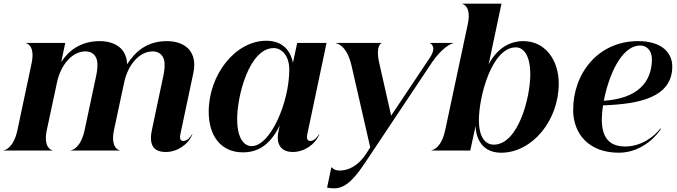

<svg xmlns="http://www.w3.org/2000/svg" viewBox="-48 -820 3686 1046"><path d="M-28 0H238V-1.5C234.5 -1.5 186.5 -13 207 -111.5L262.5 -371C283.5 -469 346.5 -540 417.5 -540C452.5 -540 471.5 -521 479.5 -495C486.5 -468 481.5 -435 476.5 -410L413 -111.5C392 -13 344.5 -1.5 338 -1.5V0H604V-1.5C600.5 -1.5 552.5 -13 573 -111.5L628.5 -371C649.5 -469 712.5 -540 783.5 -540C818.5 -540 837.5 -521 845.5 -495C852.5 -468 847.5 -435 842.5 -410L779.5 -112C764.5 -39 780.5 8 855.5 8C917.5 8 977.5 -32 1000.5 -89H998.5C990.5 -75 972.5 -52 950.5 -52C932.5 -52 930.5 -70 934.5 -88L1005.5 -423C1017.5 -480 1006.5 -523 980.5 -552C953.5 -581 911.5 -596 861.5 -596C751.5 -596 688.5 -538 644.5 -470C643.5 -504 632.5 -532 614.5 -552C587.5 -581 545.5 -596 495.5 -596C385.5 -596 321.5 -538 285.5 -482L307.5 -586H93.5V-584.5C96.5 -584.5 145 -573 124 -474.5L47 -111.5C26 -13 -21.5 -1.5 -28 -1.5Z M1276 10C1352 10 1423 -26 1476 -137L1469 -104C1454 -32 1485 8 1547 8C1609 8 1669 -32 1692 -89H1690C1682 -75 1664 -52 1642 -52C1624 -52 1622 -70 1626 -88L1731 -586H1571L1548 -478C1538 -529 1504 -598 1403 -598C1234 -598 1089 -413 1089 -211C1089 -84 1152 10 1276 10ZM1323 -24C1281 -24 1245 -66 1244 -169C1243 -294 1309 -558 1443 -558C1488 -558 1528 -515 1528 -441C1528 -262 1425 -24 1323 -24Z M1775 206C1846 206 1901 126 1946 59L2304 -478C2360 -561.5 2412.5 -584.5 2422 -584.5V-586H2294V-585C2295 -585 2335.5 -567.5 2293.5 -505L2083 -190L2018.5 -474.5C1996 -573 2029.5 -584.5 2031 -584.5V-586H1783V-584C1790 -584 1842.5 -571 1867.5 -460.5L1969 -17L1947 17C1902 87 1847 109 1803 109C1783 109 1770 104 1760 92H1757L1734 202C1739 203 1751 206 1775 206Z M2514 0 2543 -134C2543 -94 2561 12 2682 12C2851 12 2996 -163 2996 -365C2996 -492 2923 -596 2803 -596C2729 -596 2660 -557 2614 -469L2684 -800H2470V-798.5C2473 -798.5 2521.5 -787 2500.5 -688.5L2377.5 -111.5C2356.5 -13 2309 -1.5 2302.5 -1.5V0ZM2561 -165C2561 -296 2632 -562 2762 -562C2804 -562 2840 -520 2841 -417C2842 -292 2776 -32 2642 -32C2597 -32 2561 -71 2561 -165Z M3074.5 -219C3075.5 -93 3157.5 12 3323.5 12C3460.5 12 3542.5 -99 3552.5 -118L3549.5 -120C3516.5 -76 3445.5 -22 3358.5 -22C3266.5 -22 3231.5 -76 3230.5 -167C3230.5 -188 3232.5 -216 3237.5 -246C3434.5 -253 3614.5 -289 3614.5 -458C3614.5 -534 3555.5 -596 3428.5 -596C3209.5 -596 3073.5 -419 3074.5 -219ZM3241.5 -271C3266.5 -402 3334.5 -572 3440.5 -572C3475.5 -572 3503.5 -544 3503.5 -498C3503.5 -370 3422.5 -283 3241.5 -271Z"/></svg>

Font: Beautique Display Medium
Style: Bold
Weight: 900
Italic angle: -12°
Designer: Nhat-Quang Ngo
Version: Version 1.100;Glyphs 3.2.3 (3260)